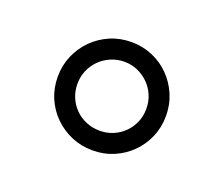

<svg xmlns="http://www.w3.org/2000/svg" viewBox="-54 -794 427 367"><g transform="rotate(20 160.0 -610.0)"><path d="M230 -609.9Q230 -624.5 224.6 -637.2Q219.2 -649.9 209.7 -659.4Q200.2 -668.9 187.5 -674.6Q174.8 -680.2 160.2 -680.2Q145.5 -680.2 132.6 -674.6Q119.6 -668.9 110.1 -659.4Q100.6 -649.9 95.2 -637.2Q89.8 -624.5 89.8 -609.9Q89.8 -595.2 95.2 -582.5Q100.6 -569.8 110.1 -560.3Q119.6 -550.8 132.6 -545.4Q145.5 -540 160.2 -540Q174.8 -540 187.5 -545.4Q200.2 -550.8 209.7 -560.3Q219.2 -569.8 224.6 -582.5Q230 -595.2 230 -609.9ZM270 -609.9Q270 -586.9 261.5 -566.9Q252.9 -546.9 238 -532Q223.1 -517.1 203.1 -508.5Q183.1 -500 160.2 -500Q137.2 -500 117.2 -508.5Q97.2 -517.1 82 -532Q66.9 -546.9 58.3 -566.9Q49.8 -586.9 49.8 -609.9Q49.8 -632.8 58.3 -652.8Q66.9 -672.9 82 -688Q97.2 -703.1 117.2 -711.7Q137.2 -720.2 160.2 -720.2Q183.1 -720.2 203.1 -711.7Q223.1 -703.1 238 -688Q252.9 -672.9 261.5 -652.8Q270 -632.8 270 -609.9Z"/></g></svg>

Font: BabelStone Ogham Pictish
Style: Bold Italic
Weight: 700
Italic angle: -30°
Designer: Andrew West
Foundry: BabelStone
Version: Version 1.02 March 14, 2022